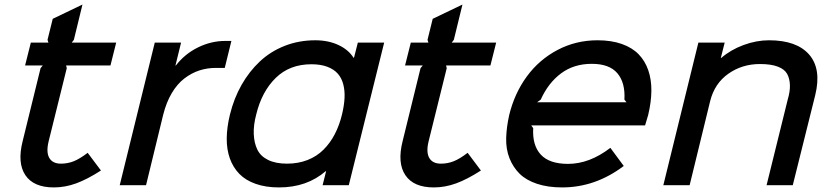

<svg xmlns="http://www.w3.org/2000/svg" viewBox="-20 -818 3675 848"><path d="M367.2 -143.1 425.8 -64.9Q365.2 -25.9 316.4 -8.1Q267.6 9.8 217.8 9.8Q128.4 9.8 92 -44.4Q55.7 -98.6 80.1 -194.8L159.2 -517.1L168.9 -528.8H90.8L116.2 -629.9H193.8L189.9 -642.1L212.9 -734.9L344.2 -797.9L306.2 -642.1L296.9 -629.9H493.2L467.8 -528.8H272L274.9 -517.1L194.8 -193.8Q183.1 -145.5 197.8 -120.4Q212.4 -95.2 249 -95.2Q278.8 -95.2 305.4 -105.7Q332 -116.2 367.2 -143.1Z M1002 -637.2 972.7 -518.1H937Q897 -518.6 861.3 -507.1Q825.7 -495.6 794.2 -471.4Q762.7 -447.3 738.5 -406.5Q714.4 -365.7 700.7 -311L625 0H508.8L663.6 -629.9H779.8L754.9 -528.8H756.8Q796.4 -580.1 854.5 -608.6Q912.6 -637.2 974.6 -637.2Z M1490.7 -313Q1500 -352.1 1501.7 -384.8Q1503.4 -417.5 1496.1 -445.6Q1488.8 -473.6 1471.7 -492.9Q1454.6 -512.2 1425.3 -523.2Q1396 -534.2 1355.5 -534.2Q1259.3 -534.2 1197.8 -473.9Q1136.2 -413.6 1111.8 -313Q1099.1 -265.6 1100.8 -225.8Q1102.5 -186 1116.7 -157Q1130.9 -127.9 1164.1 -111.6Q1197.3 -95.2 1247.6 -95.2Q1297.4 -95.2 1338.4 -111.3Q1379.4 -127.4 1408.9 -157Q1438.5 -186.5 1458.7 -225.6Q1479 -264.6 1490.7 -313ZM1676.8 -629.9 1520.5 0H1404.8L1420.4 -62H1418.5Q1335.4 9.8 1212.4 9.8Q1153.8 9.8 1109.4 -5.9Q1064.9 -21.5 1037.1 -50Q1009.3 -78.6 995.1 -118.4Q981 -158.2 981.4 -207Q981.9 -255.9 995.6 -312Q1013.2 -383.8 1046.9 -443.1Q1080.6 -502.4 1127.7 -546.6Q1174.8 -590.8 1237.5 -615.5Q1300.3 -640.1 1372.6 -640.1Q1429.7 -640.1 1474.4 -619.4Q1519 -598.6 1541.5 -563H1543.5L1560.5 -629.9Z M2045.4 -143.1 2104 -64.9Q2043.5 -25.9 1994.6 -8.1Q1945.8 9.8 1896 9.8Q1806.6 9.8 1770.3 -44.4Q1733.9 -98.6 1758.3 -194.8L1837.4 -517.1L1847.2 -528.8H1769L1794.4 -629.9H1872.1L1868.2 -642.1L1891.1 -734.9L2022.5 -797.9L1984.4 -642.1L1975.1 -629.9H2171.4L2146 -528.8H1950.2L1953.1 -517.1L1873 -193.8Q1861.3 -145.5 1876 -120.4Q1890.6 -95.2 1927.2 -95.2Q1957 -95.2 1983.6 -105.7Q2010.3 -116.2 2045.4 -143.1Z M2352.1 -366.2H2747.1L2737.8 -377.9Q2742.2 -452.6 2706.8 -494.4Q2671.4 -536.1 2593.8 -536.1Q2514.6 -536.1 2458 -493.9Q2401.4 -451.7 2368.2 -377.9ZM2842.8 -310.1Q2841.3 -304.7 2829.1 -264.2H2326.2L2335 -252Q2330.6 -176.3 2368.4 -135.3Q2406.2 -94.2 2488.8 -94.2Q2583.5 -94.2 2675.8 -165L2734.9 -85Q2609.4 9.8 2462.9 9.8Q2399.9 9.8 2352.1 -6.1Q2304.2 -22 2275.1 -50.5Q2246.1 -79.1 2230.2 -119.1Q2214.4 -159.2 2215.6 -207.3Q2216.8 -255.4 2229 -310.1Q2252.4 -405.8 2306.6 -480Q2360.8 -554.2 2442.1 -597.2Q2523.4 -640.1 2619.1 -640.1Q2680.2 -640.1 2726.3 -623.8Q2772.5 -607.4 2800.8 -578.1Q2829.1 -548.8 2843.3 -507.6Q2857.4 -466.3 2856.9 -416.7Q2856.4 -367.2 2842.8 -310.1Z M3580.6 -397.9 3481.4 0H3365.7L3459.5 -379.9Q3469.7 -414.1 3468.8 -442.6Q3467.8 -471.2 3456.5 -491.7Q3445.3 -512.2 3415.3 -523.7Q3385.3 -535.2 3336.4 -535.2Q3257.8 -535.2 3197 -492.4Q3136.2 -449.7 3116.7 -372.1L3025.9 0H2909.7L3064.5 -629.9H3180.7L3163.6 -562H3165.5Q3207 -598.1 3263.9 -619.1Q3320.8 -640.1 3376.5 -640.1Q3499 -640.1 3554 -576.7Q3608.9 -513.2 3580.6 -397.9Z"/></svg>

Font: Sinkin Sans 500 Medium Italic
Style: Regular
Weight: 500
Italic angle: -112°
Designer: Keith Bates
Foundry: K-Type
Version: Sinkin Sans (version 1.0)  by Keith Bates   •   © 2014   www